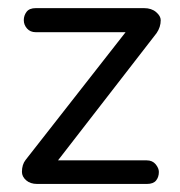

<svg xmlns="http://www.w3.org/2000/svg" viewBox="-20 -457 448 477"><path d="M344.8 -58.6Q358.6 -58.6 366.7 -48.9Q374.7 -39.1 374.7 -29.9Q374.7 -17.2 367.8 -8.6Q360.9 0 344.8 0H72.4Q55.2 0 44.8 -9.2Q34.5 -18.4 34.5 -29.9Q34.5 -48.3 43.7 -59.8L292 -377H69Q55.2 -377 47.1 -386.2Q39.1 -395.4 39.1 -406.9Q39.1 -418.4 46 -427.6Q52.9 -436.8 69 -436.8H337.9Q356.3 -436.8 367.8 -427Q379.3 -417.2 379.3 -406.9Q379.3 -389.7 369 -374.7L124.1 -58.6Z"/></svg>

Font: Mallanna
Style: Regular
Weight: 400
Designer: Purushoth Kumar Guthula
Foundry: Andhrapradesh Society for Knowledge Networks
Version: Version 1.0.4; ttfautohint (vUNKNOWN) -l 7 -r 28 -G 50 -x 13